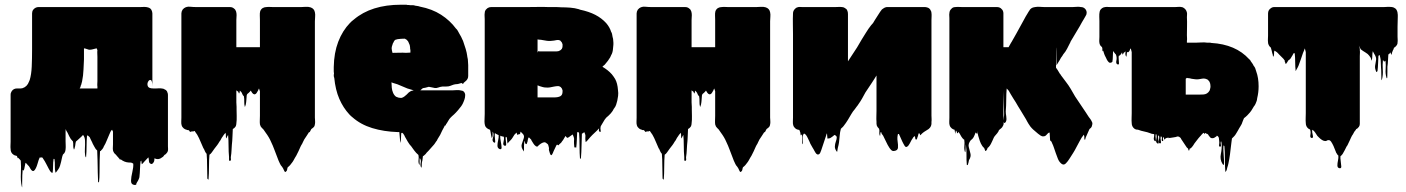

<svg xmlns="http://www.w3.org/2000/svg" viewBox="-20 -550 5960 814"><path d="M692 70Q692 75 692.5 81Q693 87 691 92Q690 93 690 94Q690 95 689 96Q684 104 677 107Q675 109 675 110Q674 110 674 112Q674 111 673 112Q673 114 669 116Q652 130 635 121Q634 128 634 131Q634 134 630 140Q628 142 626 144Q624 146 621 145Q612 143 611.5 133Q611 123 609 117Q605 121 601.5 125Q598 129 593 134Q591 137 585 143Q581 147 581 146Q580 142 580 138.5Q580 135 579 131Q576 134 576 134Q574 150 573.5 167Q573 184 571 201Q571 203 567.5 211Q564 219 562 221Q561 222 559.5 225.5Q558 229 558 228Q560 235 549 234Q535 232 535.5 216Q536 200 541 179.5Q546 159 545 144Q544 144 543.5 143Q543 142 542 142Q538 140 538 140Q535 139 532 139Q529 139 526 139Q507 138 491 125Q491 127 489 127Q488 127 487.5 125Q487 123 485 122Q484 120 481 117Q480 116 479.5 115Q479 114 477 113Q475 111 474 109Q473 107 471 105.5Q469 104 467 102Q463 98 462 95Q459 90 459 87Q458 81 458.5 74.5Q459 68 459 62V8L455 0Q451 3 448 9.5Q445 16 443 21Q437 34 432 47Q427 60 420 71Q418 77 416 79Q414 83 412 84Q412 85 410 86.5Q408 88 408 89Q408 89 407.5 89Q407 89 407 90Q406 90 405.5 90.5Q405 91 404 91Q403 106 402.5 130.5Q402 155 402 180Q402 205 400 220Q400 221 398 222.5Q396 224 396 223Q395 208 394.5 181.5Q394 155 393.5 129Q393 103 392 88L386 82Q383 77 379.5 71Q376 65 373 59Q371 55 371 54L365 42Q362 36 360 31Q344 0 341.5 -9Q339 -18 343 -13.5Q347 -9 354 2.5Q361 14 366 24.5Q371 35 369 37Q367 39 353 25Q349 25 349 24Q347 46 347 69.5Q347 93 345 116Q344 118 342.5 114.5Q341 111 341 109Q339 96 340 79.5Q341 63 340.5 47Q340 31 332 22Q327 28 320.5 33.5Q314 39 309 44Q305 48 302 50Q300 56 299.5 62.5Q299 69 297 75Q297 77 295.5 81Q294 85 293 83Q290 75 290.5 66Q291 57 289 49L286 46L280 39Q276 33 273.5 27.5Q271 22 268 16Q267 15 267 14Q267 13 266 12Q265 11 263.5 8Q262 5 261 4Q261 3 259.5 -1Q258 -5 258 8V49Q258 57 258.5 65.5Q259 74 258 83Q258 91 253 99L247 105Q244 112 242.5 120Q241 128 239 136Q237 144 234.5 152.5Q232 161 227 168L221 176Q220 177 218 180Q216 183 215 181Q212 167 212.5 153Q213 139 211 125Q211 124 209 123.5Q207 123 207 125Q205 139 205 154Q205 169 203 183Q203 182 199 182Q195 179 192 174.5Q189 170 187 166Q181 155 175.5 144Q170 133 163 123Q162 122 161.5 120.5Q161 119 159 118L158 117Q157 118 148 118Q147 121 146 123.5Q145 126 144 128Q141 137 138.5 146Q136 155 132 163Q128 171 124 174Q120 176 117.5 174.5Q115 173 113 171Q109 166 106 160Q103 154 98 150Q96 147 92 143Q91 143 89.5 141.5Q88 140 88 140Q87 142 85 155.5Q83 169 80 173Q79 174 77.5 171.5Q76 169 76 171Q75 179 74.5 193.5Q74 208 74 221.5Q74 235 74 241.5Q74 248 72 239Q67 216 68.5 184.5Q70 153 68 131Q65 128 64 126Q64 126 59 121Q59 120 58.5 119.5Q58 119 58 119Q56 121 56 121Q54 119 53.5 116.5Q53 114 52 112Q51 110 43 109Q41 108 39.5 107Q38 106 36 105Q25 97 25 82Q24 74 24.5 66Q25 58 25 51V-148Q25 -154 26.5 -157Q28 -160 30 -164Q38 -175 52 -175H68Q72 -175 75 -176Q95 -182 103 -204L106 -211Q113 -234 114.5 -267.5Q116 -301 116 -341V-493Q116 -498 117 -501Q119 -507 121 -509Q123 -511 124 -512Q125 -513 126 -514Q134 -520 143 -520H574Q580 -520 587 -520.5Q594 -521 600 -520Q604 -520 608 -518Q611 -518 612 -517Q619 -514 622 -508Q626 -500 626 -493V-183Q626 -208 619.5 -210.5Q613 -213 608 -204Q603 -195 606.5 -185Q610 -175 630 -175H642Q647 -175 653 -175.5Q659 -176 665 -175Q673 -175 680 -170Q684 -169 687 -164Q689 -162 689 -160Q692 -154 692 -148ZM336 -345V-298Q335 -282 334 -255.5Q333 -229 328 -205Q327 -201 326 -197.5Q325 -194 324 -190Q324 -190 324 -189.5Q324 -189 323 -189Q322 -187 322 -185Q322 -183 321 -181Q320 -180 320 -179Q320 -179 320 -178.5Q320 -178 319 -178Q319 -176 318 -175H393V-183Q392 -189 392.5 -194.5Q393 -200 393 -206V-309Q393 -317 392.5 -323.5Q392 -330 393 -337L390 -345Q389 -345 387.5 -344.5Q386 -344 385 -344Q383 -343 381 -343Q379 -343 377 -342Q373 -341 369 -340Q365 -339 360 -339Q356 -339 351.5 -341Q347 -343 342 -344Q343 -344 339.5 -344.5Q336 -345 336 -345Z M1316 -32Q1316 -26 1314 -18Q1313 -14 1310 -11Q1308 -9 1305.5 -7Q1303 -5 1300 -3Q1299 -2 1296 4.5Q1293 11 1292 11Q1291 11 1290 10Q1290 11 1289.5 11Q1289 11 1289 12Q1285 19 1280 26Q1275 33 1270 41L1264 53Q1263 56 1261 59.5Q1259 63 1257 66L1254 72Q1250 82 1245.5 91Q1241 100 1236 110Q1233 114 1230.5 119Q1228 124 1225 129L1222 134Q1221 135 1221 135.5Q1221 136 1220 137Q1210 152 1200 159Q1198 163 1197.5 168.5Q1197 174 1192 178Q1188 182 1184 172Q1180 162 1175 156Q1170 151 1167 144Q1164 137 1161 131L1143 84Q1140 76 1136.5 67.5Q1133 59 1129 51Q1121 32 1106 12L1097 -1L1090 -8Q1084 -14 1083 -20Q1083 -21 1082.5 -21.5Q1082 -22 1082 -23Q1081 -32 1081.5 -41Q1082 -50 1082 -59V-163L1078 -175Q1077 -174 1076 -171Q1075 -168 1074 -166Q1072 -162 1068 -156Q1064 -150 1058 -150Q1053 -151 1049 -156.5Q1045 -162 1043 -166Q1042 -164 1040 -162Q1037 -159 1034.5 -156.5Q1032 -154 1029 -152Q1027 -150 1026 -146Q1025 -136 1024.5 -126.5Q1024 -117 1022 -107Q1021 -104 1019.5 -99.5Q1018 -95 1018 -97Q1015 -108 1015.5 -119.5Q1016 -131 1014 -142Q1013 -143 1012 -144Q1011 -145 1010 -146L1007 -152Q1006 -154 1005.5 -156Q1005 -158 1003 -159Q1003 -160 1002.5 -160Q1002 -160 1002 -161Q999 -163 997 -166Q996 -163 996 -159.5Q996 -156 994 -154Q993 -153 992 -156Q991 -159 990 -161L982 -167V-132Q982 -125 982 -116Q982 -107 983 -97V-85Q983 -75 983.5 -58Q984 -41 982 -26Q982 -22 980 -16Q979 -13 975 -9Q973 -7 973 -7Q971 -5 967 -3Q966 13 965.5 30Q965 47 963 64Q962 76 961.5 88.5Q961 101 959 113Q958 117 959 124Q960 131 955 132Q951 133 951 126Q951 119 951 115Q949 94 949 69Q949 44 947 22L943 29Q942 30 941 34Q940 38 939 36Q937 31 937.5 25Q938 19 936 13L931 19Q928 22 926 26Q923 30 920 34.5Q917 39 915 44Q914 45 913 47Q912 49 910 51Q908 55 905.5 58.5Q903 62 901 65Q895 73 889 80.5Q883 88 878 96Q876 99 873.5 101.5Q871 104 868 106Q866 128 866 158Q866 188 864 211Q863 212 861.5 210Q860 208 859 207Q858 184 858 154Q858 124 856 102Q852 98 849 91.5Q846 85 844 80H843Q836 65 830 50Q824 35 816 21Q813 16 810 12.5Q807 9 805 5Q801 7 800 7H793Q789 9 788 9Q784 9 784 7Q784 5 782 4Q780 3 778 1Q776 1 775 1.5Q774 2 771 0Q770 0 769.5 -0.5Q769 -1 767 -1Q759 -4 754 -11Q752 -13 750 -19Q748 -26 748.5 -35Q749 -44 749 -51V-493Q749 -501 754 -509L760 -515Q771 -523 785.5 -521.5Q800 -520 813 -520H955Q966 -520 973 -513Q978 -510 981 -501Q982 -497 982.5 -493.5Q983 -490 983 -486Q983 -481 982.5 -475.5Q982 -470 982 -465V-350H1082V-465Q1082 -474 1081.5 -484Q1081 -494 1083 -502Q1086 -511 1094 -516Q1098 -518 1101.5 -519Q1105 -520 1109 -520Q1117 -521 1124.5 -520.5Q1132 -520 1138 -520H1256Q1265 -520 1275.5 -521Q1286 -522 1296 -519Q1312 -514 1315 -498Q1317 -489 1316 -479Q1315 -469 1315 -460V-51Q1315 -50 1315.5 -43.5Q1316 -37 1316 -32Z M1769 137Q1768 142 1768 153Q1768 164 1765 159Q1761 151 1763.5 140.5Q1766 130 1761 122Q1759 118 1759 126.5Q1759 135 1759 143Q1759 151 1757 148Q1753 138 1754.5 127.5Q1756 117 1754 107Q1749 103 1744.5 98Q1740 93 1737 89Q1733 84 1730 79.5Q1727 75 1724 71Q1716 63 1709 51L1697 30Q1697 29 1694 23.5Q1691 18 1689 16Q1687 14 1685 13Q1681 13 1681 16Q1680 26 1680 35.5Q1680 45 1678 55Q1678 57 1677 52Q1676 47 1676 44Q1675 36 1674.5 27Q1674 18 1673 10H1667Q1607 8 1558 -7Q1509 -22 1474 -53L1468 -58L1461 -65Q1435 -93 1418.5 -131Q1402 -169 1397 -221Q1396 -221 1396 -223Q1395 -225 1395 -233Q1395 -234 1395.5 -235Q1396 -236 1396 -237Q1395 -242 1395 -247.5Q1395 -253 1395 -259V-266Q1396 -326 1414 -373Q1432 -420 1464 -453Q1466 -454 1466.5 -455Q1467 -456 1468 -457Q1469 -458 1472 -460.5Q1475 -463 1475 -463Q1478 -466 1480 -467Q1554 -530 1680 -530H1701Q1705 -530 1706 -529Q1715 -529 1719 -528Q1733 -529 1740 -526Q1745 -525 1750 -524.5Q1755 -524 1760 -522Q1812 -512 1850 -487.5Q1888 -463 1913 -429Q1918 -425 1921 -419Q1924 -413 1927 -408L1935 -394Q1936 -391 1937.5 -388.5Q1939 -386 1940 -383Q1942 -380 1943 -377Q1944 -374 1945 -371Q1950 -357 1954.5 -342Q1959 -327 1961 -312Q1961 -308 1962 -306Q1964 -298 1964 -290Q1964 -282 1965 -274V-228Q1965 -214 1953 -205Q1950 -203 1946 -199Q1944 -194 1942 -194Q1942 -194 1938 -198Q1936 -198 1932 -197Q1928 -196 1926 -195Q1922 -194 1919 -193.5Q1916 -193 1912 -193Q1904 -192 1897 -189Q1890 -186 1882 -184Q1876 -183 1869 -183Q1862 -183 1855 -183Q1846 -182 1838.5 -179Q1831 -176 1823 -177Q1817 -178 1811 -179.5Q1805 -181 1798 -182Q1794 -181 1790.5 -180Q1787 -179 1783 -178Q1780 -177 1777 -177Q1774 -177 1771 -175Q1768 -173 1762 -167H1899Q1903 -167 1907.5 -167.5Q1912 -168 1917 -168H1922Q1928 -168 1936 -166Q1938 -166 1939 -165.5Q1940 -165 1941 -165Q1948 -162 1951 -154Q1953 -148 1952 -144Q1952 -137 1949 -128L1946 -120Q1940 -104 1930 -93Q1926 -88 1922 -83Q1918 -78 1913 -73Q1909 -69 1905 -65Q1901 -61 1896 -57L1890 -51Q1885 -46 1881.5 -39.5Q1878 -33 1874 -27Q1871 -24 1870 -22Q1872 -24 1870 -20Q1868 -16 1866 -18Q1864 -13 1861.5 -9Q1859 -5 1855 3Q1853 8 1850.5 12.5Q1848 17 1846 22Q1840 33 1835 40Q1834 43 1832.5 45.5Q1831 48 1829 50L1825 56Q1824 57 1823 59Q1822 61 1820 63Q1814 70 1808 76.5Q1802 83 1796 90L1789 97Q1787 100 1784.5 103Q1782 106 1779 108Q1775 112 1773 112Q1772 118 1771.5 124.5Q1771 131 1769 137ZM1644 -326H1649Q1662 -326 1675 -326.5Q1688 -327 1701 -326L1720 -327V-339Q1719 -340 1719 -341Q1719 -345 1718.5 -350Q1718 -355 1717 -359L1711 -373Q1710 -374 1710 -374.5Q1710 -375 1709 -376Q1704 -383 1698 -385Q1698 -386 1695 -386H1694Q1687 -386 1680 -385.5Q1673 -385 1666 -384Q1664 -383 1660.5 -382.5Q1657 -382 1654 -380Q1653 -379 1653 -378.5Q1653 -378 1652 -377Q1650 -375 1649 -372Q1648 -369 1646 -367Q1640 -351 1640.5 -344Q1641 -337 1644 -326ZM1671 -136Q1673 -135 1683 -135Q1689 -137 1694.5 -141Q1700 -145 1704 -149L1713 -158Q1721 -164 1725 -165Q1729 -166 1734 -167Q1727 -169 1720.5 -171Q1714 -173 1707 -175Q1696 -179 1685.5 -184Q1675 -189 1664 -193L1644 -199Q1642 -201 1640 -201V-196Q1640 -195 1640.5 -187.5Q1641 -180 1641 -178Q1642 -167 1646.5 -156.5Q1651 -146 1659 -140L1667 -137Q1668 -136 1671 -136Z M2597 -123Q2595 -114 2592 -105.5Q2589 -97 2584 -91Q2584 -91 2584 -90.5Q2584 -90 2583 -90Q2578 -79 2569.5 -69.5Q2561 -60 2550 -51Q2543 -43 2538 -33.5Q2533 -24 2527 -15Q2527 -12 2526 -10Q2525 -6 2526.5 2.5Q2528 11 2523 9Q2519 7 2519 2.5Q2519 -2 2520 -6Q2511 4 2501 13Q2491 22 2482 32Q2479 35 2476.5 38.5Q2474 42 2471 45Q2470 46 2469 47Q2468 48 2467 49Q2466 50 2464.5 51.5Q2463 53 2463 52Q2461 40 2461.5 35Q2462 30 2462 25Q2462 20 2457 10Q2454 13 2451 15H2450Q2448 17 2447 17Q2446 39 2445.5 67.5Q2445 96 2443 119Q2443 120 2441 122.5Q2439 125 2439 124Q2437 101 2437 68.5Q2437 36 2435 14Q2434 13 2433.5 12Q2433 11 2432 10H2431Q2427 10 2427 11Q2426 27 2425.5 43Q2425 59 2423 76Q2423 75 2419 75Q2415 75 2415 75Q2413 55 2413.5 49Q2414 43 2414 38.5Q2414 34 2408 20Q2404 22 2400 25.5Q2396 29 2391 32Q2389 33 2387 34Q2385 35 2383 33Q2375 25 2379.5 24Q2384 23 2387.5 25Q2391 27 2379 27H2377Q2377 28 2376.5 28.5Q2376 29 2376 29L2367 44Q2366 46 2363 49Q2361 53 2359 55Q2358 56 2355.5 58Q2353 60 2351 62Q2349 66 2347 66Q2346 66 2345 65Q2344 64 2342 63Q2340 64 2339 66Q2338 68 2337 70Q2335 74 2332 80.5Q2329 87 2327 91Q2327 92 2324 98.5Q2321 105 2319 107Q2317 109 2315 107Q2313 105 2311 99Q2307 87 2307 85Q2307 83 2307.5 80Q2308 77 2304 64Q2303 61 2298 58Q2292 52 2285.5 53.5Q2279 55 2273 59Q2271 60 2269 62Q2267 64 2265 65Q2262 68 2259.5 70.5Q2257 73 2252 70Q2245 65 2241 58Q2237 51 2233 45Q2233 44 2232.5 43.5Q2232 43 2232 42Q2231 41 2230 40Q2229 39 2228 38L2222 32Q2218 37 2217.5 44Q2217 51 2214 57Q2214 61 2211 61Q2207 61 2205.5 53.5Q2204 46 2203 48Q2202 55 2201.5 67.5Q2201 80 2201.5 88Q2202 96 2200 90Q2188 75 2192 61.5Q2196 48 2200.5 36Q2205 24 2193 14L2187 8Q2186 10 2186 12.5Q2186 15 2185 17Q2184 19 2181.5 19Q2179 19 2177 20Q2173 22 2173 22Q2172 20 2171.5 17Q2171 14 2170 12L2161 21Q2157 27 2153.5 33Q2150 39 2145 44L2136 53Q2133 59 2132 58Q2130 51 2130 44.5Q2130 38 2128 32Q2128 31 2126 30.5Q2124 30 2124 31Q2123 37 2124.5 46Q2126 55 2126 62Q2126 69 2120 68Q2111 66 2114.5 53Q2118 40 2116 30Q2116 29 2115 29.5Q2114 30 2113 29Q2110 29 2109 28Q2106 28 2105 27Q2104 27 2103 26Q2102 25 2101 26Q2100 35 2103 49.5Q2106 64 2106.5 74.5Q2107 85 2098 82Q2089 78 2089 67.5Q2089 57 2092 44.5Q2095 32 2094 22Q2094 22 2091 22Q2091 21 2090.5 21Q2090 21 2090 21Q2089 20 2088 20Q2087 20 2086 19Q2085 18 2084 18Q2083 18 2082 17Q2078 13 2078 15Q2077 21 2078 32Q2079 43 2079.5 50Q2080 57 2074 54Q2065 48 2070 34Q2075 20 2070 10Q2068 5 2068.5 17Q2069 29 2066 34Q2065 37 2064 31.5Q2063 26 2062 23Q2062 22 2060 11Q2058 0 2057 0L2050 -3Q2044 -6 2040 -11Q2038 -13 2036 -19Q2035 -23 2034.5 -27Q2034 -31 2034 -35Q2034 -43 2034.5 -51.5Q2035 -60 2035 -67V-469Q2035 -475 2034.5 -481.5Q2034 -488 2035 -495L2036 -502Q2037 -503 2037 -504Q2037 -505 2038 -506Q2040 -510 2042 -511Q2046 -516 2052 -518Q2054 -519 2056.5 -519.5Q2059 -520 2063 -520H2178Q2190 -520 2212 -520Q2234 -520 2259.5 -520.5Q2285 -521 2306 -520H2319Q2330 -520 2340.5 -520Q2351 -520 2361 -519Q2379 -519 2398 -517.5Q2417 -516 2434 -511L2439 -509Q2477 -501 2504 -487Q2531 -473 2550 -452Q2557 -444 2562.5 -434.5Q2568 -425 2571 -415Q2574 -411 2575 -405Q2576 -399 2577 -394Q2580 -385 2580 -376Q2581 -368 2580.5 -360.5Q2580 -353 2579 -345Q2578 -327 2571 -316Q2569 -313 2567 -307Q2559 -293 2544 -276L2543 -275Q2540 -272 2538 -271Q2537 -270 2536 -269Q2535 -268 2534 -267L2542 -262Q2544 -261 2546.5 -259Q2549 -257 2556 -252Q2565 -245 2574 -235Q2582 -225 2588 -215Q2598 -197 2600 -168Q2602 -155 2600.5 -143.5Q2599 -132 2597 -123ZM2259 -341V-326Q2258 -313 2257.5 -313Q2257 -313 2257.5 -318.5Q2258 -324 2260 -329.5Q2262 -335 2267 -332H2329Q2334 -332 2338.5 -332Q2343 -332 2347 -333Q2348 -334 2350 -334Q2358 -337 2362 -343L2364 -348Q2365 -350 2365 -357V-362Q2363 -368 2362 -370Q2361 -372 2357 -376Q2356 -378 2354 -378.5Q2352 -379 2350 -380Q2345 -381 2339.5 -380Q2334 -379 2329 -378Q2322 -377 2314.5 -376.5Q2307 -376 2299 -377Q2293 -378 2287 -379Q2281 -380 2275 -381Q2277 -381 2271 -381.5Q2265 -382 2263 -382Q2263 -382 2262.5 -382.5Q2262 -383 2259 -383ZM2259 -137H2329Q2346 -137 2355.5 -142Q2365 -147 2365 -162V-167Q2363 -173 2362 -175Q2361 -177 2357 -181Q2351 -185 2347 -185Q2343 -185 2338.5 -184.5Q2334 -184 2329 -183Q2320 -181 2311.5 -179.5Q2303 -178 2294 -179Q2287 -179 2280.5 -181Q2274 -183 2267 -185Q2266 -186 2265 -186Q2264 -186 2262 -187Q2261 -188 2260 -188Q2259 -188 2259 -188Z M3246 -32Q3246 -26 3244 -18Q3243 -14 3240 -11Q3238 -9 3235.5 -7Q3233 -5 3230 -3Q3229 -2 3226 4.5Q3223 11 3222 11Q3221 11 3220 10Q3220 11 3219.5 11Q3219 11 3219 12Q3215 19 3210 26Q3205 33 3200 41L3194 53Q3193 56 3191 59.5Q3189 63 3187 66L3184 72Q3180 82 3175.5 91Q3171 100 3166 110Q3163 114 3160.5 119Q3158 124 3155 129L3152 134Q3151 135 3151 135.5Q3151 136 3150 137Q3140 152 3130 159Q3128 163 3127.5 168.5Q3127 174 3122 178Q3118 182 3114 172Q3110 162 3105 156Q3100 151 3097 144Q3094 137 3091 131L3073 84Q3070 76 3066.5 67.5Q3063 59 3059 51Q3051 32 3036 12L3027 -1L3020 -8Q3014 -14 3013 -20Q3013 -21 3012.5 -21.5Q3012 -22 3012 -23Q3011 -32 3011.5 -41Q3012 -50 3012 -59V-163L3008 -175Q3007 -174 3006 -171Q3005 -168 3004 -166Q3002 -162 2998 -156Q2994 -150 2988 -150Q2983 -151 2979 -156.5Q2975 -162 2973 -166Q2972 -164 2970 -162Q2967 -159 2964.5 -156.5Q2962 -154 2959 -152Q2957 -150 2956 -146Q2955 -136 2954.5 -126.5Q2954 -117 2952 -107Q2951 -104 2949.5 -99.5Q2948 -95 2948 -97Q2945 -108 2945.5 -119.5Q2946 -131 2944 -142Q2943 -143 2942 -144Q2941 -145 2940 -146L2937 -152Q2936 -154 2935.5 -156Q2935 -158 2933 -159Q2933 -160 2932.5 -160Q2932 -160 2932 -161Q2929 -163 2927 -166Q2926 -163 2926 -159.5Q2926 -156 2924 -154Q2923 -153 2922 -156Q2921 -159 2920 -161L2912 -167V-132Q2912 -125 2912 -116Q2912 -107 2913 -97V-85Q2913 -75 2913.5 -58Q2914 -41 2912 -26Q2912 -22 2910 -16Q2909 -13 2905 -9Q2903 -7 2903 -7Q2901 -5 2897 -3Q2896 13 2895.5 30Q2895 47 2893 64Q2892 76 2891.5 88.5Q2891 101 2889 113Q2888 117 2889 124Q2890 131 2885 132Q2881 133 2881 126Q2881 119 2881 115Q2879 94 2879 69Q2879 44 2877 22L2873 29Q2872 30 2871 34Q2870 38 2869 36Q2867 31 2867.5 25Q2868 19 2866 13L2861 19Q2858 22 2856 26Q2853 30 2850 34.5Q2847 39 2845 44Q2844 45 2843 47Q2842 49 2840 51Q2838 55 2835.5 58.5Q2833 62 2831 65Q2825 73 2819 80.5Q2813 88 2808 96Q2806 99 2803.5 101.5Q2801 104 2798 106Q2796 128 2796 158Q2796 188 2794 211Q2793 212 2791.5 210Q2790 208 2789 207Q2788 184 2788 154Q2788 124 2786 102Q2782 98 2779 91.5Q2776 85 2774 80H2773Q2766 65 2760 50Q2754 35 2746 21Q2743 16 2740 12.5Q2737 9 2735 5Q2731 7 2730 7H2723Q2719 9 2718 9Q2714 9 2714 7Q2714 5 2712 4Q2710 3 2708 1Q2706 1 2705 1.5Q2704 2 2701 0Q2700 0 2699.5 -0.5Q2699 -1 2697 -1Q2689 -4 2684 -11Q2682 -13 2680 -19Q2678 -26 2678.5 -35Q2679 -44 2679 -51V-493Q2679 -501 2684 -509L2690 -515Q2701 -523 2715.5 -521.5Q2730 -520 2743 -520H2885Q2896 -520 2903 -513Q2908 -510 2911 -501Q2912 -497 2912.5 -493.5Q2913 -490 2913 -486Q2913 -481 2912.5 -475.5Q2912 -470 2912 -465V-350H3012V-465Q3012 -474 3011.5 -484Q3011 -494 3013 -502Q3016 -511 3024 -516Q3028 -518 3031.5 -519Q3035 -520 3039 -520Q3047 -521 3054.5 -520.5Q3062 -520 3068 -520H3186Q3195 -520 3205.5 -521Q3216 -522 3226 -519Q3242 -514 3245 -498Q3247 -489 3246 -479Q3245 -469 3245 -460V-51Q3245 -50 3245.5 -43.5Q3246 -37 3246 -32Z M3929 -60Q3929 -53 3929.5 -46.5Q3930 -40 3929 -33V-24Q3928 -15 3923 -9L3917 -3Q3913 0 3907.5 3Q3902 6 3898 9Q3895 11 3892 13.5Q3889 16 3886 19Q3885 20 3884 22Q3883 24 3882 23Q3875 12 3878.5 12.5Q3882 13 3885 15.5Q3888 18 3878 15H3877H3876Q3876 15 3874 17Q3873 20 3872.5 23.5Q3872 27 3870 31Q3869 33 3868.5 36Q3868 39 3866 41Q3864 43 3862 41Q3860 38 3860 34Q3860 30 3858 27Q3856 28 3854 30Q3851 33 3849 37Q3844 44 3840.5 51.5Q3837 59 3832 66Q3831 67 3830 68.5Q3829 70 3827 71Q3825 73 3822 73Q3818 73 3815 68Q3814 66 3813 64Q3812 62 3811 61Q3805 50 3800.5 39Q3796 28 3791 18Q3787 18 3787 18Q3783 33 3785.5 49Q3788 65 3787 76.5Q3786 88 3771 90Q3764 91 3759.5 87Q3755 83 3751 77Q3743 65 3737 51.5Q3731 38 3724 25L3718 17Q3717 15 3716.5 12Q3716 9 3714 10Q3712 13 3712 20.5Q3712 28 3710 25Q3707 18 3708 10.5Q3709 3 3707 -4Q3703 -8 3701 -11Q3699 -15 3698 -16Q3698 -17 3697.5 -17.5Q3697 -18 3697 -19Q3696 -22 3696 -25.5Q3696 -29 3696 -33Q3695 -45 3695.5 -57Q3696 -69 3696 -80V-230Q3692 -223 3687 -215.5Q3682 -208 3677 -200L3649 -158Q3642 -145 3635 -132.5Q3628 -120 3620 -109Q3618 -106 3616 -103Q3614 -100 3612 -98Q3608 -92 3604 -87Q3600 -82 3596 -77L3589 -66Q3582 -54 3574.5 -41.5Q3567 -29 3556 -15Q3553 -11 3549 -8Q3548 -7 3547 -6Q3546 -5 3545 -4Q3541 10 3540 25Q3539 40 3537 54Q3536 59 3535 65Q3534 71 3532 77Q3531 81 3530 89Q3529 97 3528 93Q3519 82 3519.5 71Q3520 60 3523.5 50.5Q3527 41 3527.5 33.5Q3528 26 3518 22Q3516 24 3513 26Q3510 28 3508 30Q3504 33 3500.5 35Q3497 37 3492 37Q3491 37 3490 37.5Q3489 38 3488 37Q3487 32 3487 26Q3487 20 3486 15Q3484 18 3482 26Q3477 41 3472 56Q3467 71 3462 86Q3461 90 3457.5 97.5Q3454 105 3448 105Q3445 105 3444 104Q3440 102 3437.5 97.5Q3435 93 3433 90Q3431 86 3429 82.5Q3427 79 3425 76Q3422 70 3418.5 64.5Q3415 59 3413 53Q3409 45 3405.5 37Q3402 29 3397 22Q3395 20 3393 18.5Q3391 17 3389 16Q3384 19 3383.5 32Q3383 45 3383.5 55Q3384 65 3381 59Q3380 57 3381 43.5Q3382 30 3380 18Q3380 21 3377 23Q3374 25 3374 20Q3374 15 3373 12Q3372 9 3371 6.5Q3370 4 3369 1Q3368 1 3367 0.5Q3366 0 3364 0Q3363 0 3362.5 -0.5Q3362 -1 3360 -1Q3352 -4 3347 -11Q3345 -13 3343 -19Q3341 -26 3341.5 -35Q3342 -44 3342 -51V-405Q3342 -423 3341.5 -447Q3341 -471 3342 -493Q3342 -504 3350 -512Q3352 -514 3354.5 -516Q3357 -518 3361 -519Q3366 -521 3371.5 -520.5Q3377 -520 3382 -520H3520Q3527 -520 3535 -520.5Q3543 -521 3550 -520Q3553 -520 3556 -519Q3559 -518 3562 -516Q3564 -515 3566 -513Q3569 -512 3570 -509Q3572 -507 3572 -505Q3574 -501 3574.5 -497Q3575 -493 3575 -490V-290L3613 -348Q3614 -349 3616 -353Q3624 -367 3633 -382Q3642 -397 3651 -411L3662 -428Q3674 -445 3682 -453Q3682 -454 3682.5 -454.5Q3683 -455 3683 -455L3689 -465L3705 -490Q3711 -500 3719 -510Q3724 -514 3728.5 -516.5Q3733 -519 3739 -520H3902Q3906 -520 3912 -518Q3913 -518 3913.5 -517.5Q3914 -517 3915 -517Q3923 -513 3926 -505Q3929 -501 3929 -495Q3930 -488 3929.5 -480Q3929 -472 3929 -465Z M4610 -19Q4609 -12 4605 -8Q4601 -4 4599 -3Q4597 0 4595 6L4583 33Q4582 35 4581 40Q4580 45 4579 43Q4576 36 4577 32.5Q4578 29 4575 21Q4565 33 4558 47Q4551 61 4543 75Q4537 87 4530 98Q4523 109 4516 120Q4514 122 4512 126Q4508 133 4499 142.5Q4490 152 4480 144Q4470 136 4465 123Q4460 110 4456 99Q4452 88 4448.5 77Q4445 66 4440 56Q4439 54 4438.5 52Q4438 50 4436 49Q4435 48 4434 47Q4433 46 4432 45Q4431 37 4431 28.5Q4431 20 4430 12Q4426 12 4423 15Q4419 19 4415 23.5Q4411 28 4405 28Q4398 29 4392 25Q4386 21 4381 17Q4371 9 4360 -1Q4357 -4 4354 -7Q4351 -10 4348 -14Q4346 -17 4344 -20Q4342 -23 4340 -26Q4337 -31 4334.5 -35.5Q4332 -40 4330 -44L4307 -82Q4302 -90 4296.5 -99Q4291 -108 4286 -117L4277 -131Q4273 -137 4270 -142.5Q4267 -148 4263 -154Q4263 -155 4262.5 -155.5Q4262 -156 4262 -156Q4262 -157 4261.5 -157Q4261 -157 4261 -158Q4261 -157 4258 -163V-164Q4257 -164 4257 -164.5Q4257 -165 4257 -165L4248 -175Q4246 -153 4246 -127Q4246 -101 4244 -78Q4244 -73 4244.5 -68Q4245 -63 4246 -58Q4247 -52 4247 -45Q4247 -38 4244 -33Q4243 -32 4241.5 -30Q4240 -28 4238 -29H4237Q4235 -31 4235 -35Q4235 -31 4235 -26.5Q4235 -22 4233 -18Q4233 -17 4231 -15Q4231 -13 4229 -11Q4226 -7 4222.5 -4.5Q4219 -2 4216 1Q4216 2 4214 4Q4214 7 4211 10Q4209 14 4206 17Q4203 20 4200 24Q4196 28 4193 34Q4190 40 4187.5 46.5Q4185 53 4181 60Q4179 64 4176.5 67.5Q4174 71 4171 74Q4169 76 4167 77Q4166 79 4165.5 81.5Q4165 84 4163 86Q4158 94 4156 87Q4154 80 4152 77Q4147 73 4144 68Q4138 59 4134 47.5Q4130 36 4127 25Q4127 23 4126.5 22Q4126 21 4126 20L4123 13V6Q4122 8 4122 11.5Q4122 15 4120 16Q4118 17 4118 14.5Q4118 12 4116 12Q4113 21 4108.5 30Q4104 39 4096 44Q4084 59 4087 72.5Q4090 86 4094 100Q4098 114 4088 129Q4087 134 4086 139Q4085 144 4083 149Q4082 150 4080.5 150Q4079 150 4079 149Q4077 128 4077.5 106.5Q4078 85 4075 63Q4075 58 4074.5 68Q4074 78 4073.5 88Q4073 98 4071 94Q4067 82 4068.5 68.5Q4070 55 4068 42Q4067 42 4065.5 41Q4064 40 4065 40Q4062 38 4059.5 34.5Q4057 31 4055 28Q4052 23 4049.5 18Q4047 13 4042 9Q4042 14 4040 15Q4038 16 4037.5 12.5Q4037 9 4036 8L4033 3Q4033 4 4032.5 4.5Q4032 5 4032 6Q4029 21 4030 21.5Q4031 22 4027 0Q4026 0 4025.5 -0.5Q4025 -1 4023 -1Q4015 -4 4010 -11Q4008 -13 4006 -19Q4004 -26 4004.5 -35Q4005 -44 4005 -51V-473Q4005 -478 4004.5 -483.5Q4004 -489 4005 -494Q4005 -498 4007 -504Q4009 -508 4010.5 -509.5Q4012 -511 4013 -512Q4019 -520 4030 -520Q4038 -521 4046 -520.5Q4054 -520 4061 -520H4207Q4216 -520 4223 -515L4229 -509Q4230 -508 4232 -504Q4234 -498 4234 -494V-350H4256L4266 -368Q4268 -371 4269.5 -373.5Q4271 -376 4272 -378L4289 -408Q4297 -423 4305.5 -438Q4314 -453 4322 -468Q4324 -472 4328.5 -480Q4333 -488 4337 -494Q4339 -497 4340.5 -500Q4342 -503 4344 -505Q4346 -510 4352 -514.5Q4358 -519 4368 -520Q4378 -522 4388.5 -521Q4399 -520 4408 -520H4527Q4535 -520 4544.5 -521Q4554 -522 4563 -520Q4573 -520 4580 -513Q4587 -506 4587 -496Q4587 -492 4586 -489Q4585 -486 4583 -483L4575 -469Q4571 -463 4567.5 -456.5Q4564 -450 4560 -443Q4560 -442 4559.5 -442Q4559 -442 4559 -441L4522 -379Q4519 -375 4518 -371Q4511 -357 4504 -343.5Q4497 -330 4488 -320Q4486 -316 4483.5 -312.5Q4481 -309 4478 -305Q4473 -295 4467 -286L4459 -273Q4459 -317 4459 -333.5Q4459 -350 4458.5 -348Q4458 -346 4458 -333Q4458 -320 4457.5 -304Q4457 -288 4457 -275.5Q4457 -263 4457 -263L4464 -253L4473 -238Q4477 -234 4478 -231L4499 -203Q4510 -189 4519.5 -173Q4529 -157 4538 -141L4583 -74Q4586 -69 4589.5 -64Q4593 -59 4596 -54Q4598 -52 4602.5 -45.5Q4607 -39 4609 -34Q4610 -33 4610 -32Q4610 -31 4611 -29Q4612 -25 4610 -19ZM4234 -61Q4234 -56 4234.5 -50Q4235 -44 4235 -39Q4235 -42 4235.5 -45.5Q4236 -49 4236 -53Q4237 -58 4237 -62Q4237 -66 4237 -69L4234 -164Z M5303 -110Q5300 -103 5296 -99L5290 -89Q5285 -80 5279 -73Q5273 -66 5268 -61Q5265 -58 5261.5 -55Q5258 -52 5254 -49Q5252 -45 5250 -39.5Q5248 -34 5246 -29Q5245 -25 5243 -22Q5241 -19 5239 -15Q5236 -11 5233.5 -6Q5231 -1 5228 4Q5224 10 5220.5 16.5Q5217 23 5212 28L5206 34Q5203 37 5203 37Q5202 44 5201 52Q5200 60 5199 68Q5197 87 5194.5 105.5Q5192 124 5188 143Q5187 147 5186 151.5Q5185 156 5183 161Q5182 164 5181.5 167.5Q5181 171 5179 174Q5178 175 5176.5 177.5Q5175 180 5175 179Q5173 156 5173 124.5Q5173 93 5171 71Q5171 69 5169 67.5Q5167 66 5167 68Q5166 77 5167 93Q5168 109 5169 124Q5170 139 5169 146Q5168 153 5163 145Q5151 126 5156 102.5Q5161 79 5159 57Q5159 55 5158 51.5Q5157 48 5156 50Q5154 55 5156 63.5Q5158 72 5152 72Q5147 71 5148.5 63Q5150 55 5149 49Q5148 44 5148 39.5Q5148 35 5146 31Q5145 29 5143 27.5Q5141 26 5139 25Q5138 26 5138 27Q5138 28 5136 29Q5133 31 5129 33.5Q5125 36 5120 36Q5113 36 5109.5 31Q5106 26 5104 24Q5103 22 5102 20.5Q5101 19 5099 18Q5098 17 5096.5 17Q5095 17 5093 16Q5090 13 5089 14Q5087 18 5086 19Q5086 16 5083 13Q5082 14 5081.5 14Q5081 14 5080 15Q5078 17 5075 20Q5072 23 5070 26Q5070 26 5068 28Q5064 32 5061 36Q5058 40 5054 45L5044 58Q5043 60 5039 66Q5035 72 5030 77Q5029 78 5027.5 79Q5026 80 5024 80Q5023 82 5022.5 85.5Q5022 89 5020 88Q5018 88 5018 84.5Q5018 81 5016 79Q5012 77 5008 70L4988 40Q4987 38 4986 36Q4985 34 4983 33Q4979 29 4976 29Q4974 28 4970.5 29Q4967 30 4964 31Q4958 32 4952 33Q4946 34 4939 35Q4929 36 4932 35.5Q4935 35 4938 34.5Q4941 34 4930 34Q4926 34 4920 38Q4919 39 4918.5 40.5Q4918 42 4916 41Q4915 39 4914.5 34.5Q4914 30 4912 32Q4909 35 4911 42Q4913 49 4908 48Q4904 46 4905.5 40Q4907 34 4905 30Q4904 29 4902.5 28.5Q4901 28 4901 29Q4899 36 4901.5 47.5Q4904 59 4897 58Q4890 55 4893 44.5Q4896 34 4894 27Q4894 26 4892.5 25Q4891 24 4890 25Q4889 30 4890.5 39.5Q4892 49 4892 55Q4892 61 4887 58Q4879 53 4882 42Q4885 31 4883 22Q4883 20 4881.5 19Q4880 18 4880 19Q4878 26 4880 39Q4882 52 4876 48Q4870 43 4872 34Q4874 25 4873 18Q4872 19 4871 18.5Q4870 18 4869 18Q4863 18 4857 15Q4844 10 4831 7.5Q4818 5 4805 0L4796 -1L4790 -4Q4778 -13 4778 -28Q4777 -39 4777.5 -50Q4778 -61 4778 -70V-329L4774 -345Q4771 -342 4770 -338Q4769 -334 4766 -331Q4764 -329 4762 -328Q4761 -328 4760 -329Q4759 -330 4758 -329Q4757 -325 4756.5 -316Q4756 -307 4754 -311Q4751 -316 4751 -321.5Q4751 -327 4752 -332Q4748 -330 4747 -328Q4744 -327 4743 -324Q4742 -323 4741 -320.5Q4740 -318 4739 -319Q4737 -325 4737 -328L4732 -320Q4728 -314 4723 -313Q4722 -307 4723 -297.5Q4724 -288 4724 -281.5Q4724 -275 4718 -277Q4710 -280 4713 -293Q4716 -306 4711 -319L4708 -322Q4704 -328 4701 -331Q4701 -332 4699 -334Q4698 -323 4698 -311Q4698 -299 4696 -288Q4695 -287 4694 -286.5Q4693 -286 4692 -285Q4684 -282 4680 -287Q4676 -291 4673 -296.5Q4670 -302 4668 -307Q4664 -314 4661.5 -321Q4659 -328 4657 -335Q4656 -332 4655 -333Q4653 -336 4653.5 -341Q4654 -346 4652 -350L4646 -356Q4644 -358 4644 -360Q4642 -362 4642 -364Q4642 -365 4641.5 -366Q4641 -367 4641 -368V-369Q4640 -375 4640.5 -381Q4641 -387 4641 -393V-461Q4641 -466 4640.5 -478.5Q4640 -491 4642 -500Q4643 -502 4643 -503.5Q4643 -505 4644 -506Q4646 -510 4648.5 -512Q4651 -514 4652 -515Q4654 -517 4656 -517Q4658 -519 4660.5 -519Q4663 -519 4665 -520Q4670 -521 4676.5 -520.5Q4683 -520 4688 -520H4961Q4966 -520 4971 -520.5Q4976 -521 4981 -521Q4986 -521 4994 -519Q4995 -519 4995 -518.5Q4995 -518 4996 -518Q5009 -511 5012 -497Q5013 -493 5012.5 -487.5Q5012 -482 5012 -477Q5013 -458 5012.5 -439Q5012 -420 5012 -401Q5012 -395 5012.5 -389Q5013 -383 5012 -377V-369H5048Q5060 -369 5073 -370Q5086 -371 5099 -369H5111Q5113 -369 5115 -368Q5219 -362 5276 -299Q5278 -298 5280 -295.5Q5282 -293 5283 -290Q5286 -286 5289.5 -281Q5293 -276 5295 -271Q5299 -267 5301.5 -261Q5304 -255 5306 -247Q5316 -220 5316 -184Q5316 -158 5310 -134Q5309 -124 5307 -120Q5305 -116 5303 -110ZM5015 -219Q5014 -219 5013.5 -219.5Q5013 -220 5012 -220L5007 -216V-149H5067Q5075 -149 5082.5 -149.5Q5090 -150 5097 -154Q5102 -158 5103 -159Q5109 -165 5110 -172Q5112 -178 5112 -184Q5112 -195 5108 -203Q5105 -208 5099 -213L5091 -216Q5084 -218 5076.5 -216.5Q5069 -215 5062 -214Q5054 -213 5047 -214Q5040 -215 5032 -216Q5028 -217 5024 -218Q5020 -219 5015 -219Z M5905 -395Q5905 -389 5905.5 -382.5Q5906 -376 5905 -370Q5905 -365 5904 -363Q5903 -362 5903 -361Q5903 -360 5902 -359Q5904 -361 5900.5 -357Q5897 -353 5898 -354Q5897 -353 5896 -352Q5895 -351 5894 -350Q5894 -350 5893.5 -349.5Q5893 -349 5892 -349Q5892 -349 5891.5 -348.5Q5891 -348 5890 -348Q5889 -346 5888.5 -343Q5888 -340 5886 -338Q5884 -332 5882 -328Q5881 -326 5880.5 -321.5Q5880 -317 5878 -319Q5876 -321 5876 -328Q5875 -327 5874 -326Q5873 -325 5872 -324Q5870 -322 5870 -322Q5869 -321 5868 -320.5Q5867 -320 5866 -319Q5865 -306 5864.5 -293Q5864 -280 5862 -267Q5862 -260 5862 -246Q5862 -232 5861.5 -223Q5861 -214 5858 -221Q5853 -238 5854.5 -256.5Q5856 -275 5854 -292Q5854 -294 5853 -292Q5852 -290 5851 -290Q5850 -289 5849 -289.5Q5848 -290 5847 -290Q5846 -291 5844.5 -294Q5843 -297 5843 -295Q5841 -275 5842.5 -254Q5844 -233 5839 -213Q5837 -206 5836.5 -215.5Q5836 -225 5836 -239.5Q5836 -254 5835 -262Q5834 -278 5834 -284Q5834 -290 5833.5 -296Q5833 -302 5829 -317Q5829 -317 5828.5 -316.5Q5828 -316 5827 -316L5824 -313Q5823 -297 5822.5 -281Q5822 -265 5820 -249Q5820 -248 5818 -246Q5816 -244 5815 -245Q5808 -260 5810 -272Q5812 -284 5814 -295.5Q5816 -307 5806 -322L5800 -333Q5798 -323 5798 -313.5Q5798 -304 5796 -294Q5795 -292 5794 -296.5Q5793 -301 5792 -303Q5791 -306 5788.5 -309Q5786 -312 5784 -315Q5780 -321 5769 -327.5Q5758 -334 5749 -341Q5741 -357 5741 -357Q5741 -357 5743.5 -349.5Q5746 -342 5745 -337Q5746 -331 5745.5 -325Q5745 -319 5745 -312V-31Q5745 -28 5745 -24.5Q5745 -21 5744 -18L5741 -12L5738 -9Q5737 -8 5736.5 -7Q5736 -6 5734 -5Q5734 -5 5733.5 -4.5Q5733 -4 5732 -4Q5732 -4 5731.5 -3.5Q5731 -3 5730 -3Q5729 0 5723 7L5722 8Q5721 9 5718.5 14.5Q5716 20 5712 25Q5710 29 5707.5 34Q5705 39 5703 44L5694 63Q5693 65 5692 67Q5691 69 5689 71Q5682 86 5672 103Q5666 111 5663 112Q5662 120 5664 133Q5666 146 5666.5 155.5Q5667 165 5658 163Q5650 161 5650 151.5Q5650 142 5652.5 130.5Q5655 119 5654 110Q5653 109 5653 108Q5652 108 5651.5 107.5Q5651 107 5651 107L5646 99Q5646 99 5646 98.5Q5646 98 5645 98Q5645 97 5644.5 96.5Q5644 96 5644 95Q5642 91 5642 90Q5638 79 5633.5 69Q5629 59 5623 50Q5622 49 5621 48Q5620 47 5619 46Q5616 44 5613 44Q5610 44 5607 45Q5604 48 5599 48Q5592 48 5585 43.5Q5578 39 5573 34L5565 26Q5560 19 5555.5 11.5Q5551 4 5543 0Q5542 9 5545.5 22.5Q5549 36 5541 35Q5533 34 5535.5 21.5Q5538 9 5534 -1L5528 -4Q5516 -13 5516 -28Q5515 -39 5515.5 -50Q5516 -61 5516 -70V-329L5512 -345Q5512 -344 5508 -334.5Q5504 -325 5504 -325Q5500 -312 5495 -298.5Q5490 -285 5485 -271Q5481 -262 5477 -256Q5476 -254 5474.5 -251Q5473 -248 5473 -249Q5471 -268 5471 -287Q5471 -306 5469 -325Q5469 -324 5464 -324Q5462 -320 5460 -316Q5458 -312 5455 -308Q5451 -299 5442 -294Q5442 -293 5437.5 -286.5Q5433 -280 5433 -280Q5429 -278 5429 -284Q5426 -291 5426.5 -291.5Q5427 -292 5427 -293Q5427 -294 5421 -301L5403 -319Q5400 -322 5397 -325.5Q5394 -329 5387 -333Q5385 -335 5383 -335Q5381 -330 5381.5 -322.5Q5382 -315 5378 -310Q5377 -308 5376.5 -314Q5376 -320 5374 -324L5371 -337Q5370 -339 5369.5 -342Q5369 -345 5368 -348Q5360 -354 5357 -364Q5356 -366 5356 -370Q5355 -378 5355.5 -385Q5356 -392 5356 -399V-493Q5356 -508 5369 -516Q5369 -516 5369.5 -516.5Q5370 -517 5371 -517Q5373 -519 5375.5 -519Q5378 -519 5380 -520H5846Q5851 -520 5856 -520.5Q5861 -521 5866 -521Q5872 -521 5878 -520.5Q5884 -520 5889 -518Q5893 -516 5894 -515Q5900 -512 5903 -503Q5905 -499 5905 -495Q5906 -491 5906 -487Q5906 -483 5906 -479Q5905 -458 5905 -437Q5905 -416 5905 -395Z"/></svg>

Font: Rubik Wet Paint
Style: Regular
Weight: 400
Designer: Hubert and Fischer, NaN
Foundry: Hubert and Fischer, NaN
Version: Version 2.200